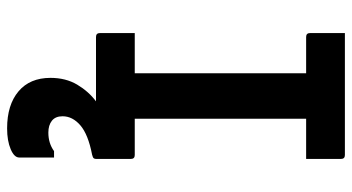

<svg xmlns="http://www.w3.org/2000/svg" viewBox="-245 -495 990 540"><g transform="rotate(90 250.0 -225.0)"><path d="M73 -700H416Q427 -700 427 -689V-591H314V-109H416Q427 -109 427 -98V0Q427 4 425 6.5Q423 9 415 11Q358 22 332.5 44Q307 66 307 94Q307 114 319.5 124Q332 134 353 134Q383 134 405 118H423V216Q423 230 399.5 240Q376 250 341 250Q275 250 237 218Q199 186 199 128Q199 85 218 53Q237 21 265 0H84Q73 0 73 -11V-109H186V-591H84Q73 -591 73 -602Z"/></g></svg>

Font: Recursive Sn Lnr St SmB
Style: Regular
Weight: 600
Version: Version 1.079;hotconv 1.0.112;makeotfexe 2.5.65598; ttfautoh